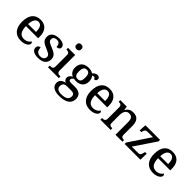

<svg xmlns="http://www.w3.org/2000/svg" viewBox="223 -2106 3688 3688"><g transform="rotate(45 2067.0 -262.0)"><path d="M292 10C418 10 476 -50 476 -93C476 -112 464 -125 453 -130C429 -91 381 -56 312 -56C218 -56 169 -117 166 -260H497V-307C497 -465 415 -547 282 -547C135 -547 53 -451 53 -264C53 -91 140 10 292 10ZM382 -317H168C173 -429 212 -490 281 -490C355 -490 382 -421 382 -317Z M760 10C884 10 963 -46 963 -151C963 -239 914 -277 808 -319C719 -354 685 -372 685 -421C685 -466 713 -496 776 -496C835 -496 864 -458 864 -391C915 -391 942 -415 942 -453C942 -503 892 -546 789 -546C672 -546 594 -495 594 -400C594 -310 644 -275 750 -231C844 -192 872 -174 872 -127C872 -77 836 -42 766 -42C687 -42 657 -95 657 -169C627 -169 587 -153 587 -98C587 -29 649 10 760 10Z M1168 -633C1203 -633 1233 -651 1233 -698C1233 -746 1203 -763 1168 -763C1131 -763 1103 -746 1103 -698C1103 -651 1131 -633 1168 -633ZM1025 0H1319V-45H1306C1262 -45 1227 -55 1227 -117V-536H1033V-491H1038C1081 -491 1117 -481 1117 -423V-113C1117 -55 1081 -45 1038 -45H1025Z M1565 239C1751 239 1837 167 1837 50C1837 -38 1788 -100 1665 -100H1551C1503 -100 1492 -113 1492 -136C1492 -164 1512 -184 1536 -196C1549 -193 1574 -191 1590 -191C1717 -191 1778 -264 1778 -365C1778 -422 1760 -459 1736 -487C1748 -494 1760 -498 1777 -498C1802 -498 1810 -481 1810 -462C1851 -462 1867 -487 1867 -516C1867 -545 1847 -570 1806 -570C1761 -570 1727 -539 1706 -515C1684 -532 1639 -547 1590 -547C1458 -547 1395 -477 1395 -362C1395 -291 1431 -233 1490 -210C1442 -182 1418 -154 1418 -113C1418 -69 1448 -43 1478 -30C1408 -19 1350 20 1350 95C1350 186 1421 239 1565 239ZM1587 -242C1525 -242 1500 -283 1500 -364C1500 -449 1524 -495 1586 -495C1650 -495 1672 -451 1672 -365C1672 -282 1651 -242 1587 -242ZM1567 187C1472 187 1441 147 1441 91C1441 16 1494 0 1546 0H1649C1711 0 1745 17 1745 72C1745 140 1703 187 1567 187Z M2169 10C2295 10 2353 -50 2353 -93C2353 -112 2341 -125 2330 -130C2306 -91 2258 -56 2189 -56C2095 -56 2046 -117 2043 -260H2374V-307C2374 -465 2292 -547 2159 -547C2012 -547 1930 -451 1930 -264C1930 -91 2017 10 2169 10ZM2259 -317H2045C2050 -429 2089 -490 2158 -490C2232 -490 2259 -421 2259 -317Z M2448 0H2727V-45H2722C2678 -45 2645 -53 2645 -112V-317C2645 -402 2673 -477 2757 -477C2832 -477 2858 -427 2858 -341V0H3046V-45H3041C2996 -45 2968 -54 2968 -117V-352C2968 -488 2907 -547 2801 -547C2734 -547 2685 -527 2646 -458H2641L2628 -536H2453V-491H2458C2502 -491 2535 -482 2535 -424V-116C2535 -54 2500 -45 2455 -45H2448Z M3108 0H3535L3540 -167H3494L3488 -142C3479 -95 3464 -60 3417 -60H3240L3533 -495V-536H3136L3126 -388H3173L3175 -398C3189 -451 3201 -476 3252 -476H3400L3108 -40Z M3881 10C4007 10 4065 -50 4065 -93C4065 -112 4053 -125 4042 -130C4018 -91 3970 -56 3901 -56C3807 -56 3758 -117 3755 -260H4086V-307C4086 -465 4004 -547 3871 -547C3724 -547 3642 -451 3642 -264C3642 -91 3729 10 3881 10ZM3971 -317H3757C3762 -429 3801 -490 3870 -490C3944 -490 3971 -421 3971 -317Z"/></g></svg>

Font: Noto Serif Telugu Medium
Style: Regular
Weight: 500
Designer: Jelle Bosma - Monotype Design Team
Foundry: Monotype Imaging Inc.
Version: Version 2.005